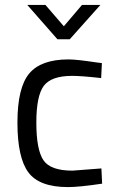

<svg xmlns="http://www.w3.org/2000/svg" viewBox="-20 -752 476 782"><path d="M259 -510Q292 -510 371 -498L395 -495L392 -434Q312 -443 274 -443Q189 -443 158.5 -402.5Q128 -362 128 -252.5Q128 -143 156.5 -100Q185 -57 275 -57L393 -66L396 -4Q303 10 257 10Q140 10 95.5 -50Q51 -110 51 -252.5Q51 -395 99 -452.5Q147 -510 259 -510ZM214 -592 91 -732H165L240 -645L314 -732H389L264 -592Z"/></svg>

Font: Titillium Web
Style: Regular
Weight: 400
Version: Version 1.002;PS 57.000;hotconv 1.0.70;makeotf.lib2.5.55311